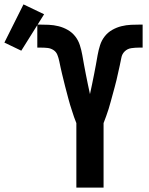

<svg xmlns="http://www.w3.org/2000/svg" viewBox="-160 -855 680 875"><path d="M188 0V-294Q182 -308 177.5 -321.5Q173 -335 168.5 -349Q164 -363 159.5 -377Q155 -391 151.5 -405.5Q148 -420 144 -434Q140 -448 136.5 -462.5Q133 -477 129.5 -491Q126 -505 122.5 -519.5Q119 -534 116 -548Q113 -562 110 -576.5Q107 -591 101.5 -605Q96 -619 83.5 -627Q71 -635 56.5 -636.5Q42 -638 27 -638H10V-743H17Q40 -743 62.5 -742Q85 -741 107 -735.5Q129 -730 149 -718.5Q169 -707 183 -689Q197 -671 204 -649Q211 -627 215 -604.5Q219 -582 223 -559.5Q227 -537 231.5 -515Q236 -493 240.5 -470.5Q245 -448 250 -426Q255 -448 259.5 -470.5Q264 -493 268.5 -515Q273 -537 277 -559.5Q281 -582 285 -604.5Q289 -627 296 -649Q303 -671 317 -689Q331 -707 351 -718.5Q371 -730 393 -735.5Q415 -741 437.5 -742Q460 -743 483 -743H490V-638H473Q456 -638 438.5 -635.5Q421 -633 408.5 -621Q396 -609 393 -591.5Q390 -574 386 -557.5Q382 -541 378.5 -524Q375 -507 371 -490.5Q367 -474 362.5 -457.5Q358 -441 353.5 -424.5Q349 -408 344.5 -391.5Q340 -375 335 -358.5Q330 -342 324 -326Q318 -310 312 -294V0ZM-63 -624 -140 -661 -53 -835 41 -790Z"/></svg>

Font: Iosevka Extrabold
Style: Regular
Weight: 800
Monospace: yes
Designer: Belleve Invis
Foundry: Belleve Invis
Version: Version 32.5.0; ttfautohint (v1.8.4)